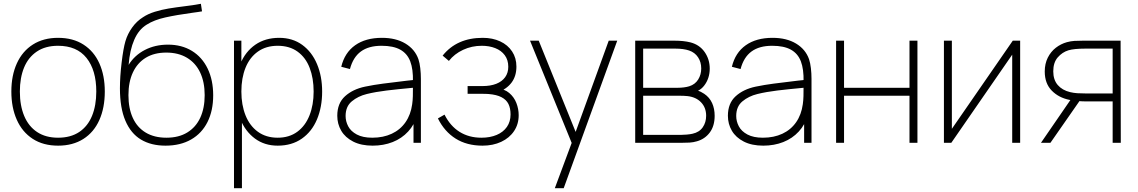

<svg xmlns="http://www.w3.org/2000/svg" viewBox="-20 -755 6015 1015"><path d="M287 15Q208.5 15 153 -21Q97.5 -57 68.8 -121.8Q40 -186.5 40 -271Q40 -356 69.2 -420.2Q98.5 -484.5 154.2 -519.8Q210 -555 287 -555Q366 -555 421.5 -519.2Q477 -483.5 505.5 -419.5Q534 -355.5 534 -271Q534 -185 505.2 -120.5Q476.5 -56 420.8 -20.5Q365 15 287 15ZM287 -27Q353.5 -27 398.8 -57.2Q444 -87.5 466.5 -142.5Q489 -197.5 489 -271Q489 -384 437.5 -448.5Q386 -513 287 -513Q220 -513 174.8 -482.5Q129.5 -452 107.2 -397.8Q85 -343.5 85 -271Q85 -197 108 -142Q131 -87 176.2 -57Q221.5 -27 287 -27Z M855 15Q779 15 725.2 -17.2Q671.5 -49.5 642.8 -117Q614 -184.5 614 -288Q614 -349.5 623 -424.5Q632 -499.5 643 -537Q654.5 -576 678.8 -609.8Q703 -643.5 736 -664Q762 -681.5 798.5 -692.8Q835 -704 871.5 -710Q908 -716 960 -722.5Q1022 -730.5 1042 -735L1048 -695Q1037 -693 1024.2 -691.2Q1011.5 -689.5 997.5 -687.5Q913 -676 853.8 -662.8Q794.5 -649.5 756 -625Q713.5 -599.5 689.8 -545Q666 -490.5 660 -412Q691 -462.5 745.5 -490.8Q800 -519 868 -519Q940.5 -519 994.5 -486Q1048.5 -453 1077.8 -392.2Q1107 -331.5 1107 -251Q1107 -170 1077 -110Q1047 -50 990.2 -17.5Q933.5 15 855 15ZM860 -27Q925 -27 970.2 -54.8Q1015.5 -82.5 1038.8 -133Q1062 -183.5 1062 -252Q1062 -321.5 1038 -372Q1014 -422.5 968.2 -449.8Q922.5 -477 859 -477Q795.5 -477 750.8 -449.8Q706 -422.5 682.5 -372Q659 -321.5 659 -252Q659 -182.5 682 -132Q705 -81.5 750.2 -54.2Q795.5 -27 860 -27Z M1448 15Q1378.5 15 1327.8 -22.5Q1277 -60 1250.5 -124.8Q1224 -189.5 1224 -271Q1224 -354 1250.8 -418.2Q1277.5 -482.5 1330 -518.8Q1382.5 -555 1456 -555Q1526.5 -555 1577.8 -517.8Q1629 -480.5 1656 -416Q1683 -351.5 1683 -271Q1683 -189 1655.8 -124Q1628.5 -59 1575.5 -22Q1522.5 15 1448 15ZM1217 240V-540H1256V-115H1259V240ZM1448 -27Q1509 -27 1551.8 -58.5Q1594.5 -90 1616.2 -145.2Q1638 -200.5 1638 -271Q1638 -341.5 1617 -396.2Q1596 -451 1553.2 -482Q1510.5 -513 1448 -513Q1386.5 -513 1343.2 -482.2Q1300 -451.5 1278 -397Q1256 -342.5 1256 -271Q1256 -200.5 1278 -145.2Q1300 -90 1343.2 -58.5Q1386.5 -27 1448 -27Z M1950 15Q1889.5 15 1847.2 -6.5Q1805 -28 1784 -63.8Q1763 -99.5 1763 -143Q1763 -209 1804 -246.2Q1845 -283.5 1910 -297Q1956 -306.5 2004.2 -312.8Q2052.5 -319 2131.5 -328.5Q2145.5 -330 2157.2 -331.2Q2169 -332.5 2178 -334L2163 -324Q2164.5 -389 2148.8 -430.5Q2133 -472 2096 -492.5Q2059 -513 1997 -513Q1929 -513 1887.8 -482.8Q1846.5 -452.5 1830 -390L1784 -402Q1802 -476.5 1857.5 -515.8Q1913 -555 1999 -555Q2073 -555 2123.2 -524.8Q2173.5 -494.5 2192 -442Q2198.5 -422.5 2201.8 -394.5Q2205 -366.5 2205 -338V0H2166V-148L2186 -147Q2171.5 -96.5 2137.8 -59.8Q2104 -23 2055.8 -4Q2007.5 15 1950 15ZM1948 -27Q2006 -27 2051 -48Q2096 -69 2123.8 -109Q2151.5 -149 2159 -204Q2162 -225 2162.5 -247Q2163 -269 2163 -301.5V-310L2185 -293L2158 -290.5Q2082 -283.5 2024 -276.5Q1966 -269.5 1919 -258Q1872.5 -246.5 1839.8 -219.2Q1807 -192 1807 -142Q1807 -113.5 1820.8 -87.2Q1834.5 -61 1866.2 -44Q1898 -27 1948 -27Z M2531 15Q2448 15 2388.8 -22.2Q2329.5 -59.5 2295 -129L2330 -149Q2360 -89 2409.5 -58Q2459 -27 2525 -27Q2571 -27 2605.8 -41.8Q2640.5 -56.5 2659.8 -84.2Q2679 -112 2679 -150Q2679 -183 2667.8 -205.5Q2656.5 -228 2631 -241.2Q2605.5 -254.5 2563 -258Q2555.5 -258.5 2547.8 -258.8Q2540 -259 2532 -259H2452V-300H2531Q2573 -300 2603.5 -312Q2634 -324 2650.5 -347Q2667 -370 2667 -402Q2667 -438 2648.5 -463Q2630 -488 2598.2 -500.5Q2566.5 -513 2527 -513Q2474 -513 2428 -491.5Q2382 -470 2353 -433L2320 -461Q2357.5 -508 2410.5 -531.5Q2463.5 -555 2532 -555Q2584 -555 2624.2 -536.2Q2664.5 -517.5 2687.2 -483Q2710 -448.5 2710 -403Q2710 -353 2684.8 -319Q2659.5 -285 2614 -268L2608 -288Q2646.5 -285 2672 -263.5Q2697.5 -242 2709.8 -210.5Q2722 -179 2722 -146Q2722 -98.5 2697.5 -62Q2673 -25.5 2629.5 -5.2Q2586 15 2531 15Z M2913 240 3018 -42 3019 42 2782 -540H2828L3040 -16H3008L3198 -540H3243L2960 240Z M3338 0V-540H3545Q3594 -540 3630 -531Q3678 -518.5 3705 -480Q3732 -441.5 3732 -392Q3732 -366.5 3724.5 -343.8Q3717 -321 3703 -303Q3690.5 -286 3670 -275Q3683.5 -272 3703 -259Q3731 -240 3744.5 -210.2Q3758 -180.5 3758 -143Q3758 -89 3732.2 -54.5Q3706.5 -20 3664 -8Q3645.5 -2.5 3625.5 -1.2Q3605.5 0 3580 0ZM3580 -42Q3592 -42 3610 -43.5Q3628 -45 3641 -48Q3677 -56 3695 -82Q3713 -108 3713 -143Q3713 -186 3686.2 -214Q3659.5 -242 3614 -247Q3598 -249 3564 -249H3380V-42ZM3565 -291Q3578.5 -291 3595 -293Q3611.5 -295 3624 -299Q3655 -309 3671 -334.8Q3687 -360.5 3687 -393Q3687 -427 3670.2 -452.2Q3653.5 -477.5 3623 -488Q3594 -498 3550 -498H3380V-291Z M4015 15Q3954.5 15 3912.2 -6.5Q3870 -28 3849 -63.8Q3828 -99.5 3828 -143Q3828 -209 3869 -246.2Q3910 -283.5 3975 -297Q4021 -306.5 4069.2 -312.8Q4117.5 -319 4196.5 -328.5Q4210.5 -330 4222.2 -331.2Q4234 -332.5 4243 -334L4228 -324Q4229.5 -389 4213.8 -430.5Q4198 -472 4161 -492.5Q4124 -513 4062 -513Q3994 -513 3952.8 -482.8Q3911.5 -452.5 3895 -390L3849 -402Q3867 -476.5 3922.5 -515.8Q3978 -555 4064 -555Q4138 -555 4188.2 -524.8Q4238.5 -494.5 4257 -442Q4263.5 -422.5 4266.8 -394.5Q4270 -366.5 4270 -338V0H4231V-148L4251 -147Q4236.5 -96.5 4202.8 -59.8Q4169 -23 4120.8 -4Q4072.5 15 4015 15ZM4013 -27Q4071 -27 4116 -48Q4161 -69 4188.8 -109Q4216.5 -149 4224 -204Q4227 -225 4227.5 -247Q4228 -269 4228 -301.5V-310L4250 -293L4223 -290.5Q4147 -283.5 4089 -276.5Q4031 -269.5 3984 -258Q3937.5 -246.5 3904.8 -219.2Q3872 -192 3872 -142Q3872 -113.5 3885.8 -87.2Q3899.5 -61 3931.2 -44Q3963 -27 4013 -27Z M4400 0V-540H4442V-291H4788V-540H4830V0H4788V-249H4442V0Z M5373 -540V0H5331V-466L5009 0H4970V-540H5012V-74L5334 -540Z M5862 0V-219H5716Q5680 -219 5634 -227Q5576.5 -238.5 5539.8 -276.2Q5503 -314 5503 -377Q5503 -418 5519 -450Q5535 -482 5561.5 -502.5Q5588 -523 5620 -532Q5640 -537.5 5660 -538.8Q5680 -540 5706 -540H5904L5905 0ZM5483 0 5648 -240H5700L5533 0ZM5718 -261H5862V-498H5718Q5658 -498 5628 -489Q5595.5 -479 5571.8 -451.8Q5548 -424.5 5548 -378Q5548 -333 5571.8 -305.5Q5595.5 -278 5637 -268Q5656 -263.5 5675.2 -262.2Q5694.5 -261 5718 -261Z"/></svg>

Font: Hauora
Style: Regular
Weight: 400
Designer: Wayne Shih
Foundry: WCYS
Version: Version 1.001